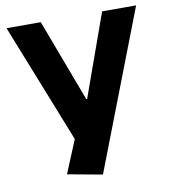

<svg xmlns="http://www.w3.org/2000/svg" viewBox="-82 -611 777 875"><g transform="rotate(-10 306.5 -173.5)"><path d="M162.6 163.5 249.5 -46.5 234.8 34.7 6.9 -540H165.3L308.6 -158.7H312.6L449.2 -540H606.5L323.8 193.1Z"/></g></svg>

Font: Pathway Extreme 8pt Thin
Style: Regular
Weight: 100
Version: Version 1.001;gftools[0.9.26]